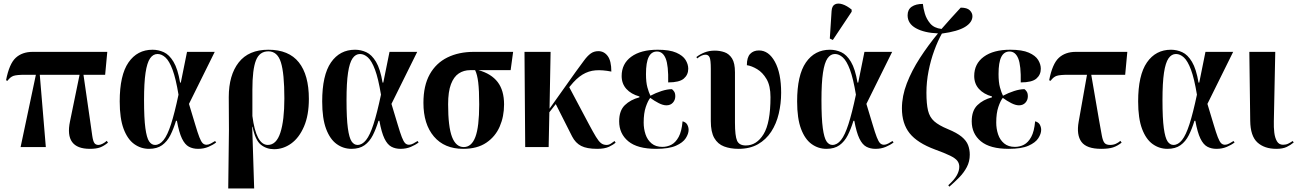

<svg xmlns="http://www.w3.org/2000/svg" viewBox="-20 -828 7306 1081"><path d="M96 0 182 -407H122Q75 -407 56.5 -401Q38 -395 22 -373L14 -376Q32 -469 68.5 -502.5Q105 -536 164 -536H584L572 -407H450L487 -151Q495 -93 499.5 -63Q504 -33 511.5 -22.5Q519 -12 535 -12Q544 -12 557 -18.5Q570 -25 581 -35L588 -25Q565 -6 543.5 2Q522 10 486 10Q342 10 374 -144L428 -407H204L238 0Z M819 10Q773 10 735.5 -17Q698 -44 676 -102.5Q654 -161 654 -257Q654 -405 703.5 -476.5Q753 -548 839 -548Q872 -548 902.5 -534Q933 -520 957 -480Q981 -440 994 -363H998L1033 -536H1189L1044 -243Q1066 -171 1079.5 -125.5Q1093 -80 1102.5 -55.5Q1112 -31 1121 -22Q1130 -13 1143 -13Q1154 -13 1167 -20Q1180 -27 1191 -34L1197 -26Q1179 -12 1153 -1Q1127 10 1095 10Q1066 10 1043.5 -2Q1021 -14 1004.5 -48Q988 -82 976 -148H971Q957 -102 939 -66.5Q921 -31 892.5 -10.5Q864 10 819 10ZM853 -12Q879 -12 901 -39.5Q923 -67 943 -129Q963 -191 985 -295Q970 -386 951.5 -435.5Q933 -485 911.5 -504.5Q890 -524 867 -524Q842 -524 825 -499.5Q808 -475 799.5 -418.5Q791 -362 791 -265Q791 -161 798.5 -106.5Q806 -52 819.5 -32Q833 -12 853 -12Z M1265 233 1269 -97 1268 -281Q1268 -405 1324 -476.5Q1380 -548 1491 -548Q1606 -548 1662.5 -477Q1719 -406 1719 -271Q1719 -179 1691.5 -115.5Q1664 -52 1619.5 -20Q1575 12 1523 12Q1480 12 1448.5 -13.5Q1417 -39 1402 -114H1400L1411 233ZM1488 -12Q1536 -12 1558.5 -81Q1581 -150 1581 -274Q1581 -415 1561.5 -477Q1542 -539 1491 -539Q1441 -539 1421 -488Q1401 -437 1401 -324V-175Q1422 -12 1488 -12Z M1959 10Q1913 10 1875.5 -17Q1838 -44 1816 -102.5Q1794 -161 1794 -257Q1794 -405 1843.5 -476.5Q1893 -548 1979 -548Q2012 -548 2042.5 -534Q2073 -520 2097 -480Q2121 -440 2134 -363H2138L2173 -536H2329L2184 -243Q2206 -171 2219.5 -125.5Q2233 -80 2242.5 -55.5Q2252 -31 2261 -22Q2270 -13 2283 -13Q2294 -13 2307 -20Q2320 -27 2331 -34L2337 -26Q2319 -12 2293 -1Q2267 10 2235 10Q2206 10 2183.5 -2Q2161 -14 2144.5 -48Q2128 -82 2116 -148H2111Q2097 -102 2079 -66.5Q2061 -31 2032.5 -10.5Q2004 10 1959 10ZM1993 -12Q2019 -12 2041 -39.5Q2063 -67 2083 -129Q2103 -191 2125 -295Q2110 -386 2091.5 -435.5Q2073 -485 2051.5 -504.5Q2030 -524 2007 -524Q1982 -524 1965 -499.5Q1948 -475 1939.5 -418.5Q1931 -362 1931 -265Q1931 -161 1938.5 -106.5Q1946 -52 1959.5 -32Q1973 -12 1993 -12Z M2588 10Q2482 10 2423 -59.5Q2364 -129 2364 -249Q2364 -346 2399.5 -409.5Q2435 -473 2499 -504.5Q2563 -536 2648 -536H2869L2855 -433H2674Q2746 -413 2782 -366Q2818 -319 2818 -240Q2818 -172 2793.5 -115.5Q2769 -59 2718 -24.5Q2667 10 2588 10ZM2591 0Q2635 0 2656.5 -57Q2678 -114 2678 -240Q2678 -319 2672.5 -364Q2667 -409 2655 -433H2627Q2591 -433 2563 -414.5Q2535 -396 2519 -354Q2503 -312 2503 -241Q2503 -114 2525 -57Q2547 0 2591 0Z M2937 0 2933 -536H3080L3074 -216L3221 -423Q3249 -461 3268 -487Q3287 -513 3305.5 -526.5Q3324 -540 3349 -540Q3381 -540 3401.5 -512.5Q3422 -485 3422 -425Q3372 -435 3333 -432Q3294 -429 3259.5 -408Q3225 -387 3190 -343L3185 -337L3296 -128Q3320 -83 3335.5 -57.5Q3351 -32 3364 -22Q3377 -12 3395 -12Q3408 -12 3419.5 -19.5Q3431 -27 3440 -34L3446 -25Q3433 -13 3408.5 -1.5Q3384 10 3342 10Q3284 10 3252 -6.5Q3220 -23 3201 -60L3109 -242L3073 -196L3069 0Z M3674 10Q3569 10 3517.5 -32.5Q3466 -75 3466 -145Q3466 -205 3498 -236Q3530 -267 3580 -280V-285Q3533 -298 3506.5 -327.5Q3480 -357 3480 -400Q3480 -469 3534 -508.5Q3588 -548 3683 -548Q3750 -548 3787.5 -531.5Q3825 -515 3840 -490.5Q3855 -466 3855 -441Q3855 -407 3830 -385.5Q3805 -364 3742 -364Q3744 -459 3728 -498.5Q3712 -538 3679 -538Q3648 -538 3632.5 -507.5Q3617 -477 3617 -411Q3617 -365 3625 -336Q3633 -307 3642 -289Q3672 -305 3704.5 -315.5Q3737 -326 3763 -326Q3769 -322 3775.5 -312.5Q3782 -303 3782 -286Q3782 -265 3768.5 -250Q3755 -235 3732 -235Q3713 -235 3688.5 -247.5Q3664 -260 3641 -277Q3628 -261 3616 -226Q3604 -191 3604 -138Q3604 -103 3614.5 -71.5Q3625 -40 3648.5 -20.5Q3672 -1 3709 -1Q3737 -1 3760.5 -13.5Q3784 -26 3801 -57Q3818 -88 3823 -145Q3842 -140 3849.5 -126Q3857 -112 3857 -97Q3857 -75 3841 -50Q3825 -25 3785.5 -7.5Q3746 10 3674 10Z M4138 10Q4092 10 4056.5 -3.5Q4021 -17 4001.5 -51Q3982 -85 3982 -146V-440Q3982 -491 3975 -505.5Q3968 -520 3953 -520Q3933 -521 3905 -499L3901 -507Q3920 -522 3946 -532.5Q3972 -543 4005 -543Q4033 -543 4059 -534Q4085 -525 4101.5 -499Q4118 -473 4118 -421V-138Q4118 -62 4130 -35.5Q4142 -9 4179 -9Q4240 -9 4279 -72.5Q4318 -136 4318 -281Q4318 -345 4296 -382.5Q4274 -420 4243 -438.5Q4212 -457 4185 -461Q4185 -505 4203.5 -524.5Q4222 -544 4253 -544Q4308 -544 4343 -480Q4378 -416 4378 -306Q4378 -245 4364.5 -188Q4351 -131 4322 -86.5Q4293 -42 4247.5 -16Q4202 10 4138 10Z M4633 10Q4587 10 4549.5 -17Q4512 -44 4490 -102.5Q4468 -161 4468 -257Q4468 -405 4517.5 -476.5Q4567 -548 4653 -548Q4686 -548 4716.5 -534Q4747 -520 4771 -480Q4795 -440 4808 -363H4812L4847 -536H5003L4858 -243Q4880 -171 4893.5 -125.5Q4907 -80 4916.5 -55.5Q4926 -31 4935 -22Q4944 -13 4957 -13Q4968 -13 4981 -20Q4994 -27 5005 -34L5011 -26Q4993 -12 4967 -1Q4941 10 4909 10Q4880 10 4857.5 -2Q4835 -14 4818.5 -48Q4802 -82 4790 -148H4785Q4771 -102 4753 -66.5Q4735 -31 4706.5 -10.5Q4678 10 4633 10ZM4667 -12Q4693 -12 4715 -39.5Q4737 -67 4757 -129Q4777 -191 4799 -295Q4784 -386 4765.5 -435.5Q4747 -485 4725.5 -504.5Q4704 -524 4681 -524Q4656 -524 4639 -499.5Q4622 -475 4613.5 -418.5Q4605 -362 4605 -265Q4605 -161 4612.5 -106.5Q4620 -52 4633.5 -32Q4647 -12 4667 -12ZM4669 -603 4652 -611 4662 -766Q4664 -795 4681 -803.5Q4698 -812 4723 -804Q4748 -796 4775 -774V-762Z M5325 223 5319 215Q5353 184 5367 159Q5381 134 5381 111Q5381 92 5370 77.5Q5359 63 5329.5 48.5Q5300 34 5245 14Q5145 -23 5101.5 -77.5Q5058 -132 5058 -218Q5058 -287 5085.5 -358.5Q5113 -430 5159 -501Q5205 -572 5261 -640Q5184 -643 5137 -669Q5090 -695 5090 -742Q5090 -774 5113 -790Q5136 -806 5176 -806Q5178 -783 5187 -752Q5196 -721 5217.5 -695.5Q5239 -670 5281 -665Q5307 -695 5334.5 -725.5Q5362 -756 5389 -785Q5425 -785 5440 -770Q5455 -755 5455 -737Q5455 -702 5413.5 -676.5Q5372 -651 5283 -639Q5260 -598 5240 -543.5Q5220 -489 5208 -428Q5196 -367 5196 -306Q5196 -243 5205 -205.5Q5214 -168 5240 -145Q5266 -122 5317 -101Q5368 -80 5394.5 -58Q5421 -36 5430.5 -11Q5440 14 5440 43Q5440 81 5423.5 112.5Q5407 144 5380.5 171Q5354 198 5325 223Z M5659 10Q5554 10 5502.5 -32.5Q5451 -75 5451 -145Q5451 -205 5483 -236Q5515 -267 5565 -280V-285Q5518 -298 5491.5 -327.5Q5465 -357 5465 -400Q5465 -469 5519 -508.5Q5573 -548 5668 -548Q5735 -548 5772.5 -531.5Q5810 -515 5825 -490.5Q5840 -466 5840 -441Q5840 -407 5815 -385.5Q5790 -364 5727 -364Q5729 -459 5713 -498.5Q5697 -538 5664 -538Q5633 -538 5617.5 -507.5Q5602 -477 5602 -411Q5602 -365 5610 -336Q5618 -307 5627 -289Q5657 -305 5689.5 -315.5Q5722 -326 5748 -326Q5754 -322 5760.5 -312.5Q5767 -303 5767 -286Q5767 -265 5753.5 -250Q5740 -235 5717 -235Q5698 -235 5673.5 -247.5Q5649 -260 5626 -277Q5613 -261 5601 -226Q5589 -191 5589 -138Q5589 -103 5599.5 -71.5Q5610 -40 5633.5 -20.5Q5657 -1 5694 -1Q5722 -1 5745.5 -13.5Q5769 -26 5786 -57Q5803 -88 5808 -145Q5827 -140 5834.5 -126Q5842 -112 5842 -97Q5842 -75 5826 -50Q5810 -25 5770.5 -7.5Q5731 10 5659 10Z M6180 10Q6098 10 6069 -29Q6040 -68 6053 -142L6100 -407H5995Q5948 -407 5929.5 -401Q5911 -395 5895 -373L5887 -376Q5905 -469 5941.5 -502.5Q5978 -536 6037 -536H6327L6315 -407H6124L6168 -151Q6178 -95 6183.5 -65Q6189 -35 6198.5 -23.5Q6208 -12 6230 -12Q6248 -12 6262.5 -18.5Q6277 -25 6288 -35L6295 -25Q6271 -6 6246.5 2Q6222 10 6180 10Z M6553 10Q6507 10 6469.5 -17Q6432 -44 6410 -102.5Q6388 -161 6388 -257Q6388 -405 6437.5 -476.5Q6487 -548 6573 -548Q6606 -548 6636.5 -534Q6667 -520 6691 -480Q6715 -440 6728 -363H6732L6767 -536H6923L6778 -243Q6800 -171 6813.5 -125.5Q6827 -80 6836.5 -55.5Q6846 -31 6855 -22Q6864 -13 6877 -13Q6888 -13 6901 -20Q6914 -27 6925 -34L6931 -26Q6913 -12 6887 -1Q6861 10 6829 10Q6800 10 6777.5 -2Q6755 -14 6738.5 -48Q6722 -82 6710 -148H6705Q6691 -102 6673 -66.5Q6655 -31 6626.5 -10.5Q6598 10 6553 10ZM6587 -12Q6613 -12 6635 -39.5Q6657 -67 6677 -129Q6697 -191 6719 -295Q6704 -386 6685.5 -435.5Q6667 -485 6645.5 -504.5Q6624 -524 6601 -524Q6576 -524 6559 -499.5Q6542 -475 6533.5 -418.5Q6525 -362 6525 -265Q6525 -161 6532.5 -106.5Q6540 -52 6553.5 -32Q6567 -12 6587 -12Z M7166 10Q7099 10 7059.5 -26Q7020 -62 7019 -148L7014 -536H7160L7152 -145Q7151 -112 7154.5 -82Q7158 -52 7169.5 -32.5Q7181 -13 7204 -13Q7220 -13 7232.5 -19Q7245 -25 7258 -34L7264 -26Q7246 -11 7224 -0.5Q7202 10 7166 10Z"/></svg>

Font: Noto Serif Display Condensed
Style: Bold
Weight: 700
Width: 3
Designer: Monotype Design Team
Foundry: Monotype Imaging Inc.
Version: Version 2.009